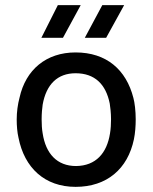

<svg xmlns="http://www.w3.org/2000/svg" viewBox="-20 -720 594 747"><path d="M141 -573H225L294 -700H205ZM310 -573H393L463 -700H378ZM274 7C396 7 477 -63 501 -178C506 -202 508 -230 508 -256C508 -288 504 -321 499 -339C471 -449 394 -516 274 -516C160 -516 80 -449 56 -340C49 -314 45 -284 45 -255C45 -231 47 -205 52 -184C75 -67 154 7 274 7ZM276 -74C202 -74 158 -122 146 -201C143 -217 142 -237 142 -256C142 -278 144 -300 146 -313C160 -392 204 -435 274 -435C349 -435 392 -392 407 -317C409 -305 412 -280 412 -256C412 -239 411 -218 408 -201C396 -124 353 -75 276 -74Z"/></svg>

Font: Arthouse Owned Medium
Style: Regular
Weight: 500
Designer: Jeremy Tribby
Foundry: Tribby Type
Version: Version 1.000;PS 001.000;hotconv 1.0.88;makeotf.lib2.5.64775